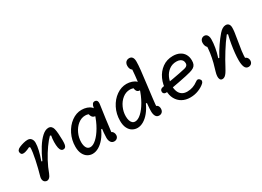

<svg xmlns="http://www.w3.org/2000/svg" viewBox="-22 -1513 3144 2305"><g transform="rotate(-30 1550.0 -360.5)"><path d="M124 -69.5Q150.3 -159.8 172.8 -266.2Q195.2 -372.7 195.7 -428.7L184.5 -440.5Q164.7 -430.5 146 -422.8Q127.3 -415 112.2 -411.7Q89.2 -406.8 74.1 -411Q59 -415.2 53.3 -435.8Q47.3 -456.8 58.2 -472.1Q69.2 -487.3 92.8 -497.2Q121.5 -509.5 153.2 -517.7Q185 -525.8 209.7 -525.8Q242.7 -525.8 260.4 -503.7Q278.2 -481.5 278.2 -447.3Q278.2 -405.2 264.5 -346.4Q250.8 -287.7 226 -218.2L238 -214.8Q276.5 -302.3 320.4 -372.3Q364.3 -442.3 410.2 -484Q456.2 -525.7 499 -525.7Q522.8 -525.7 537.9 -511.8Q553 -497.8 559.3 -474Q566.7 -445.8 569.8 -403.5Q573 -361.2 573.5 -312.7Q573.5 -308.5 573.5 -303.8Q573.5 -271.3 569.8 -252.3Q566 -233.3 558.1 -223.5Q550.2 -213.7 537.7 -211.3Q515.2 -206.7 500.9 -220.4Q486.7 -234.2 480.5 -263.3Q473.7 -297 474.6 -343.2Q475.5 -389.3 483.5 -428.5L469.8 -434.8Q431.8 -397.8 387 -334.8Q342.2 -271.8 301.1 -195.6Q260 -119.3 233.3 -44.7Q221.3 -11.7 201.7 5.2Q182 22.2 157.3 16.2Q140.8 11.8 131.2 -0.6Q121.7 -13 119.8 -31Q118 -49 124 -69.5Z M667.5 -166Q667.5 -257.7 707.1 -337.8Q746.7 -418 812.2 -465.8Q877.8 -513.7 951.3 -513.7Q989.5 -513.7 1023.9 -502.2Q1058.3 -490.7 1079.4 -469.8Q1100.5 -449 1100.5 -422.5Q1100.5 -399.8 1089.8 -382.7Q1079 -365.5 1056.2 -365.5Q1039.2 -365.5 1026.2 -376.2Q1013.3 -387 1006.6 -405.2Q999.8 -423.5 999.8 -445.3H1047.8V-398Q1044 -400.8 1040 -403.2Q1019.2 -417.2 1000.2 -424.8Q981.3 -432.5 955.7 -432.5Q901.7 -432.5 855.4 -395.4Q809.2 -358.3 782.1 -299.3Q755 -240.3 755 -178.2Q755 -130.8 771.9 -101.3Q788.8 -71.8 823.8 -71.8Q861.3 -71.8 907.2 -113.2Q953 -154.5 996 -227.8Q1039 -301.2 1067.3 -392.3H1103.7L1071.2 -192.8H1040.3Q1012.3 -130.5 974.2 -84.2Q936.2 -38 893.2 -13.2Q850.3 11.7 807.5 11.7Q772 11.7 740.2 -6.7Q708.3 -25.2 687.9 -65.2Q667.5 -105.2 667.5 -166ZM1043.7 -73Q1043.7 -126.2 1058.3 -238.1Q1073 -350 1090.5 -453.8Q1091.5 -458 1092.2 -463.7Q1097.5 -495.2 1109.8 -510.5Q1122.2 -525.8 1143.7 -524.2Q1158.2 -523 1166.7 -515.1Q1175.2 -507.2 1177.7 -492.6Q1180.2 -478 1176.7 -456.8Q1163.2 -368.7 1150.8 -273.4Q1138.3 -178.2 1126 -75.5L1112.5 -107Q1127.7 -107 1139.2 -98.2Q1150.7 -89.3 1156.9 -75Q1163.2 -60.7 1163.2 -44.7Q1163.2 -19.7 1147.1 -3.8Q1131 12 1106.3 12Q1076.5 12 1060.1 -11.6Q1043.7 -35.2 1043.7 -73Z M1287.5 -166.3Q1287.5 -261.7 1328.2 -341.5Q1369 -421.3 1435.1 -467.5Q1501.2 -513.7 1574.7 -513.7Q1611.8 -513.7 1646.7 -502.2Q1681.5 -490.7 1703.4 -469.6Q1725.3 -448.5 1725.3 -421.5Q1725.3 -395.5 1712.2 -380.5Q1699 -365.5 1675.7 -365.5Q1647.5 -365.5 1634.8 -386.8Q1622.2 -408.2 1622.2 -446.7H1667.8V-398Q1656.8 -408 1642.5 -416.1Q1628.2 -424.2 1611.3 -429Q1594.5 -433.8 1576.7 -433.8Q1520.2 -433.8 1473.7 -396.8Q1427.2 -359.7 1400.6 -300.8Q1374 -241.8 1374 -180Q1374 -147.8 1381.5 -122.9Q1389 -98 1404.4 -83.6Q1419.8 -69.2 1443 -69.2Q1482.3 -69.2 1528.3 -110.9Q1574.3 -152.7 1616.6 -226.5Q1658.8 -300.3 1687.3 -392.3H1717.7L1700.7 -192.8H1660.3Q1632.3 -130.7 1594.3 -84.3Q1556.3 -38 1513.8 -13.2Q1471.2 11.7 1429.2 11.7Q1392.3 11.7 1360.2 -6.7Q1328 -25 1307.8 -65Q1287.5 -105 1287.5 -166.3ZM1666.7 -80.7Q1666.7 -119.8 1672.9 -179.5Q1679.2 -239.2 1693 -349.8Q1708.7 -478 1716.2 -550.4Q1723.7 -622.8 1723.7 -676.2L1743 -620.5Q1725.7 -623.5 1714.8 -633.4Q1703.8 -643.3 1698.2 -659Q1692.7 -674.7 1692.7 -694.7Q1692.7 -717.3 1701.2 -733.2Q1709.7 -749 1724.2 -757Q1738.7 -765 1756.8 -765Q1784 -765 1799.2 -745.8Q1814.3 -726.5 1814.3 -685.2Q1814.3 -641.2 1806.8 -570.1Q1799.3 -499 1784.5 -383.8Q1771.5 -281.2 1762.4 -205.1Q1753.3 -129 1750 -75.5L1733 -109.2Q1751.3 -109.2 1763.2 -101.2Q1775.2 -93.2 1780.8 -80Q1786.5 -66.8 1786.5 -50.5Q1786.5 -20.8 1770.2 -4.1Q1753.8 12.7 1728.3 12.7Q1696.7 12.7 1681.7 -12.8Q1666.7 -38.3 1666.7 -80.7Z M1948.2 -204.8Q1948.2 -287.5 1981.5 -361.2Q2014.8 -434.8 2077.4 -480.2Q2140 -525.7 2224 -525.7Q2277.7 -525.7 2316.9 -505.9Q2356.2 -486.2 2376.9 -449.9Q2397.7 -413.7 2397.7 -365Q2397.7 -332.3 2388.7 -311.7Q2379.7 -291 2359.8 -277.6Q2339.8 -264.2 2304.8 -254.3Q2255.3 -239.8 2133.3 -216.6Q2011.3 -193.3 1948.2 -184.3Q1924.7 -180.8 1910.7 -190.1Q1896.7 -199.3 1895.3 -217.7Q1893.8 -235.3 1904.4 -247.3Q1915 -259.3 1937.3 -262.7Q1974.3 -268.2 2009.8 -273.9Q2045.2 -279.7 2087.2 -286.8Q2144.2 -296.7 2186.1 -305.1Q2228 -313.5 2266.5 -322.3Q2286.2 -327 2297.2 -334.8Q2308.3 -342.7 2312.5 -352.1Q2316.7 -361.5 2316.7 -373.3Q2316.7 -394.5 2307.2 -410.8Q2297.8 -427 2277.7 -436.6Q2257.5 -446.2 2226.7 -446.2Q2169.7 -446.2 2126.4 -414.3Q2083.2 -382.5 2059.9 -330.8Q2036.7 -279 2036.7 -221.5Q2036.7 -174.7 2050.3 -140.2Q2064 -105.8 2092.4 -86.7Q2120.8 -67.5 2164.3 -67.5Q2204.7 -67.5 2241.3 -80.2Q2278 -92.8 2308.3 -115.8Q2320.2 -124.8 2328.8 -128.6Q2337.5 -132.3 2346.6 -131Q2355.7 -129.7 2365.5 -120.7Q2379.8 -107.7 2379.1 -91.8Q2378.3 -75.8 2363.5 -62.3Q2329.5 -30.8 2275.6 -9.2Q2221.7 12.3 2160.7 12.3Q2097.7 12.3 2049.6 -14.5Q2001.5 -41.3 1974.8 -90.6Q1948.2 -139.8 1948.2 -204.8Z M2884 -85.7Q2884 -127.2 2889.3 -181.8Q2894.7 -236.3 2905.1 -298.1Q2915.5 -359.8 2930.3 -420.8L2915.7 -425.2Q2860.2 -354.7 2802.5 -262Q2744.8 -169.3 2704.2 -90.8L2702.5 -88Q2683.2 -51.5 2668.9 -30.8Q2654.7 -10 2639 1.8Q2623.3 13.5 2605.2 13.5Q2582.7 13.5 2573.2 -3.8Q2563.8 -21.2 2565.5 -48.3Q2567.2 -75.5 2577.2 -107.5Q2593.7 -159.5 2606.2 -208.5Q2622 -271.5 2631.1 -333.6Q2640.2 -395.7 2640.2 -459.2L2666.3 -402.5Q2650.7 -402.5 2638.7 -412.6Q2626.7 -422.7 2619.9 -440.5Q2613.2 -458.3 2613.2 -481.2Q2613.2 -501.5 2621.2 -516.4Q2629.3 -531.3 2642.9 -539Q2656.5 -546.7 2672.3 -546.7Q2688.5 -546.7 2700.8 -537.8Q2713 -529 2719.9 -511.6Q2726.8 -494.2 2726.8 -469Q2726.8 -417.7 2716.2 -355.9Q2705.5 -294.2 2684.8 -229.5L2696.8 -225.3Q2737.3 -300.2 2780.9 -363.6Q2824.5 -427 2865.7 -474.5Q2888.8 -501.3 2912.4 -515.6Q2936 -529.8 2959.7 -529.8Q2975.7 -529.8 2987.9 -522.8Q3000.2 -515.8 3007.2 -501.1Q3014.2 -486.3 3014.2 -463.3Q3014.2 -434.3 3009.3 -399.2Q3004.5 -364 2994.2 -303.2Q2980 -224.3 2972.2 -164.2Q2964.5 -104.2 2964.5 -44.5L2948.2 -74.8Q2966.3 -74.8 2979.2 -66.2Q2992 -57.7 2998.5 -43.8Q3005 -30 3005 -14Q3005 3.3 2997.7 16.4Q2990.3 29.5 2977.5 36.6Q2964.7 43.7 2948.8 43.7Q2913.8 43.7 2898.9 9.6Q2884 -24.5 2884 -85.7Z"/></g></svg>

Font: Monaspace Radon Var
Style: Regular
Weight: 400
Designer: Riley Cran and the Lettermatic Team
Version: Version 1.000 (Monaspace Radon Var)